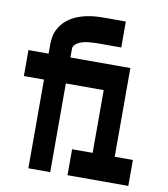

<svg xmlns="http://www.w3.org/2000/svg" viewBox="-82 -805 765 874"><g transform="rotate(10 300.0 -367.5)"><path d="M108 0V-410H15V-530H108V-570Q108 -590 111.5 -609Q115 -628 124.5 -645.5Q134 -663 147.5 -677Q161 -691 177.5 -701Q194 -711 212 -717.5Q230 -724 249 -728Q268 -732 287.5 -733.5Q307 -735 326 -735H429V-615H326Q315 -615 303.5 -614.5Q292 -614 281 -613Q270 -612 258.5 -609.5Q247 -607 237 -602.5Q227 -598 218 -590Q209 -582 209 -570V-530H486V-120H570V0H289V-120H384V-410H209V0Z"/></g></svg>

Font: Iosevka Curly Heavy Extended
Style: Regular
Weight: 900
Width: 7
Monospace: yes
Designer: Belleve Invis
Foundry: Belleve Invis
Version: Version 11.1.0; ttfautohint (v1.8.3)